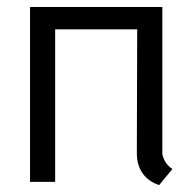

<svg xmlns="http://www.w3.org/2000/svg" viewBox="-20 -521 551 550"><path d="M474 -37C450 -51 445 -79 445 -79V-501H66V0H138V-437H373L372 -81C372 -6 436 9 436 9Z"/></svg>

Font: Advent Pro
Style: Medium
Weight: 500
Designer: Andreas Kalpakidis
Foundry: Andreas Kalpakidis
Version: Version 2.002 2008